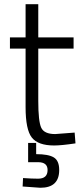

<svg xmlns="http://www.w3.org/2000/svg" viewBox="-20 -677 387 908"><path d="M328 -447H161V-200Q161 -103 175 -73Q189 -43 241 -43L333 -50L337 1Q271 11 236 11Q160 11 130.5 -26.5Q101 -64 101 -170V-447H27V-500H101V-657H161V-500H328ZM260 127Q260 211 171 211L87 205L89 165Q130 168 160 168Q205 168 205 127Q205 90 160 90H113V-1H151V52Q209 52 234.5 67.5Q260 83 260 127Z"/></svg>

Font: Titillium Web
Style: Light
Weight: 300
Version: Version 1.001;PS 57.000;hotconv 1.0.70;makeotf.lib2.5.55311